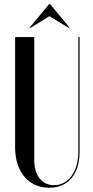

<svg xmlns="http://www.w3.org/2000/svg" viewBox="-20 -873 437 902"><path d="M119 -743H125L212 -797L301 -743H307L216 -853H210ZM51 -699V-180C51 -66 114 9 211 9C301 9 354 -55 354 -162V-699H348V-160C348 -65 300 -3 234 -3C176 -3 141 -50 141 -120V-699Z"/></svg>

Font: Moniqa SemBd Display
Style: Regular
Weight: 600
Designer: Rajesh Rajput
Foundry: Rajesh Rajput
Version: Version 1.000